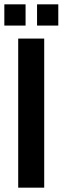

<svg xmlns="http://www.w3.org/2000/svg" viewBox="-51 -866 289 886"><path d="M33 0V-688H153V0ZM-31 -748V-846H67V-748ZM120 -748V-846H218V-748Z"/></svg>

Font: Saira Ultra Condensed ExtraBold
Style: Regular
Weight: 800
Width: 1
Designer: Hector Gatti with collaboration of the Omnibus-Type team
Foundry: Omnibus-Type
Version: Version 1.001; ttfautohint (v1.8)